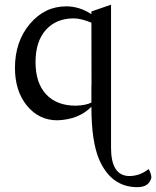

<svg xmlns="http://www.w3.org/2000/svg" viewBox="-20 -504 652 802"><path d="M553.7 277.8Q444.8 277.8 394.5 163.1Q361.8 87.4 361.8 -58.1Q308.6 -4.4 219.7 -1.5Q142.6 -1.5 92.5 -62.7Q42.5 -124 42.5 -220.2Q42.5 -330.1 104.5 -403.8Q166.5 -477.5 256.8 -477.5Q311.5 -477.5 361.8 -444.8V-456.1L443.8 -484.4V113.3Q443.8 229.5 519 231.4Q564 231.4 601.1 202.1Q612.3 222.7 612.3 237.8Q603 277.8 553.7 277.8ZM296.9 -62.5Q339.8 -64 361.8 -75.7V-147H362.3L361.8 -409.2Q318.8 -427.2 287.6 -427.2Q214.8 -427.2 171.6 -379.2Q128.4 -331.1 128.4 -244.1Q128.4 -157.7 172.6 -110.1Q216.8 -62.5 296.9 -62.5Z"/></svg>

Font: Kelvinch
Style: Regular
Weight: 400
Designer: Paul James MIller
Foundry: High-Logic / Made with FontCreator
Version: Version 3.30 September 23, 2016